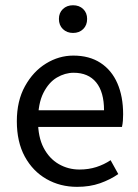

<svg xmlns="http://www.w3.org/2000/svg" viewBox="-20 -714 536 746"><path d="M279.4 12Q213.8 12 160.7 -18.3Q107.5 -48.6 76.4 -105.5Q45.4 -162.5 45.4 -242.9Q45.4 -322.1 77.1 -379.2Q108.7 -436.4 158.8 -467.2Q208.8 -498 264.9 -498Q327.3 -498 370.5 -469.7Q413.8 -441.5 436.1 -390.3Q458.4 -339.2 458.4 -270Q458.4 -257.5 457.5 -245.2Q456.6 -232.9 453.9 -220.8H104.3V-285.6H384.2Q384.2 -356.4 353.7 -393.9Q323.1 -431.3 266.1 -431.3Q232.7 -431.3 201 -412.7Q169.3 -394 148.5 -352.8Q127.7 -311.5 127.7 -243.7Q127.7 -181.8 149.4 -139.9Q171.2 -98 208.1 -76.6Q244.9 -55.3 288.7 -55.3Q324.2 -55.3 354.4 -65Q384.7 -74.8 409.7 -91.6L439.6 -37.7Q408.3 -16 368.7 -2Q329.1 12 279.4 12ZM263.7 -586Q240 -586 224.4 -601Q208.9 -616 208.9 -640.4Q208.9 -664.2 224.4 -678.9Q240 -693.6 263.7 -693.6Q288 -693.6 303.2 -678.9Q318.5 -664.2 318.5 -640.4Q318.5 -616 303.2 -601Q288 -586 263.7 -586Z"/></svg>

Font: SourceSans3VF
Style: Regular
Weight: 200
Designer: Paul D. Hunt
Foundry: Adobe
Version: Version 3.052;hotconv 1.1.0;makeotfexe 2.6.0